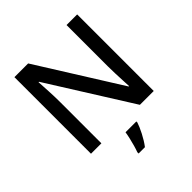

<svg xmlns="http://www.w3.org/2000/svg" viewBox="-245 -879 1266 1266"><g transform="rotate(-45 387.5 -246.5)"><path d="M680 0H551L188 -578H184Q186 -539 189 -487Q192 -435 192 -382V0H95V-714H223L584 -138H588Q587 -159 585.5 -191.5Q584 -224 582.5 -260Q581 -296 581 -329V-714H680ZM457 70Q448 99 425.5 143Q403 187 377 221H318V209Q325 191 332.5 164.5Q340 138 346.5 110Q353 82 356 61H457Z"/></g></svg>

Font: Noto Sans Tai Tham Medium
Style: Regular
Weight: 500
Designer: Monotype Design Team 2013. Revised by David WIlliams 2020
Foundry: Monotype Imaging Inc.
Version: Version 2.002; ttfautohint (v1.8.4.7-5d5b)